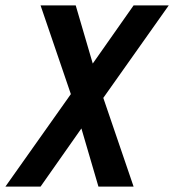

<svg xmlns="http://www.w3.org/2000/svg" viewBox="-45 -690 644 710"><path d="M449 0H319L256 -215L105 0H-25L217 -342L105 -670H235L298 -455L449 -670H579L337 -328Z"/></svg>

Font: Lode
Style: Bold Italic
Weight: 700
Italic angle: -11°
Monospace: yes
Designer: Belleve Invis
Foundry: Belleve Invis
Version: Version 29.2.0; ttfautohint (v1.8.3)